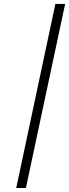

<svg xmlns="http://www.w3.org/2000/svg" viewBox="-20 -718 349 970"><path d="M110.8 231.9H62L259.8 -698.2H309.1Z"/></svg>

Font: Linear Smooth
Style: Italic
Weight: 400
Designer: Philipp H. Poll, Flanker
Foundry: Philipp H. Poll, reworked by Flanker
Version: Version 1.061 | FøM Fix